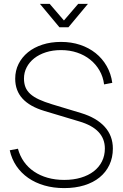

<svg xmlns="http://www.w3.org/2000/svg" viewBox="-20 -950 629 985"><path d="M185 -930H235L308 -845L381 -930H431L331 -810H285ZM309 15Q366 15 412.2 0.8Q458.5 -13.5 491 -40Q523.5 -66.5 541.2 -104Q559 -141.5 559 -188Q559 -253.5 517 -299.8Q475 -346 396 -370L247 -415Q207.5 -427 180 -439.8Q152.5 -452.5 135.2 -468.2Q118 -484 110.5 -503.2Q103 -522.5 103 -547Q103 -578 116.8 -604.5Q130.5 -631 155.5 -650.8Q180.5 -670.5 215.5 -681.8Q250.5 -693 293 -693Q337.5 -693 375.5 -680.2Q413.5 -667.5 442.5 -644.2Q471.5 -621 490.2 -588.8Q509 -556.5 514 -517L556 -525Q549.5 -572.5 527.2 -611.2Q505 -650 470.5 -677.5Q436 -705 391 -720Q346 -735 293 -735Q241 -735 197.8 -721Q154.5 -707 123.5 -681.8Q92.5 -656.5 75.2 -622Q58 -587.5 58 -546Q58 -485.5 95.2 -444.5Q132.5 -403.5 207 -381L387 -327Q453 -307.5 485.5 -272.8Q518 -238 518 -188Q518 -151.5 503 -121.8Q488 -92 460.8 -71Q433.5 -50 395 -38.5Q356.5 -27 309 -27Q263.5 -27 224.5 -38Q185.5 -49 154.8 -69.8Q124 -90.5 103 -120.2Q82 -150 72 -187L30 -179Q40 -134 64.2 -98.2Q88.5 -62.5 124.8 -37.2Q161 -12 207.8 1.5Q254.5 15 309 15Z"/></svg>

Font: Vela Sans GX ExtLt
Style: Regular
Weight: 200
Designer: Principal design: Mikhail Sharanda - project Manrope.
Design modification: Ravid Balaliev
Foundry: Mikhail Sharanda
Version: Version 1.001